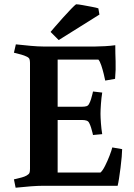

<svg xmlns="http://www.w3.org/2000/svg" viewBox="-20 -867 623 896"><path d="M249 -307V-62H449Q459 -70.4 470.5 -93.4Q482 -116.3 491.5 -141.1Q501 -165.9 504 -179L550 -171Q550 -158.7 548 -135.1Q546 -111.4 542.5 -84.2Q539 -57 535.5 -34.1Q531.9 -11.2 528.9 0H180Q158 0 123.5 2.5Q89 5 52.9 9L45 -30Q45 -30 56 -32.5Q67 -35 81 -38.8Q95 -42.6 104 -47.7Q115 -54 117.5 -60.2Q120 -66.5 120 -79V-573Q120 -584.5 117.5 -591.3Q115 -598 104 -603Q94 -608 80 -612Q66 -616 55.5 -618.5Q45 -621 45 -621L54 -660Q90 -656 124 -653Q158 -650 180 -650H426Q443 -650 469.7 -651.5Q496.4 -653 518 -656Q518 -618 519.5 -580.5Q521 -543 517 -499L471 -491Q469 -501.9 464 -522.3Q459 -542.7 452.5 -562.2Q446 -581.7 439 -589H249V-369H364Q375.6 -369 383.8 -371.5Q392 -374 396.5 -384Q401 -392 405.1 -405.2Q409.1 -418.4 411.6 -429.2Q414 -440 414 -440L457 -435Q453 -410 451 -381.3Q449 -352.7 449 -336Q449 -319.8 451 -292.1Q453 -264.3 457 -241L414 -237Q414 -237 411.6 -247.6Q409.1 -258.2 405.1 -271.1Q401 -284 397 -291.6Q393 -301 384.5 -304Q376 -307 364 -307ZM439 -828 444 -799 254 -680 216 -718Q220 -723 236.5 -742Q253 -761 273.5 -784Q294 -807 311.5 -825Q329 -843 335 -847Q345 -847 366.5 -843Q388 -839 409.5 -835Q431 -831 439 -828Z"/></svg>

Font: Buenard
Style: Regular
Weight: 400
Version: Version 2.000